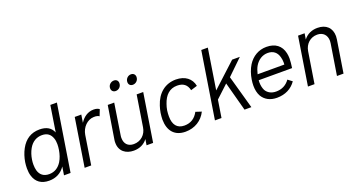

<svg xmlns="http://www.w3.org/2000/svg" viewBox="-45 -1301 3512 1897"><g transform="rotate(-20 1710.5 -352.5)"><path d="M498 -700 455 -426C433 -481 386 -509 313 -509C225 -509 159 -467 115 -386C93 -346 78 -298 71 -254C68 -233 66 -211 66 -190C66 -161 69 -133 77 -109C99 -37 153 0 233 0C304 0 361 -29 401 -88L387 0H456L567 -700ZM386 -138C356 -90 313 -61 255 -61C198 -61 162 -89 147 -139C142 -157 139 -179 139 -202C139 -218 140 -236 143 -254C149 -293 161 -331 180 -364C213 -422 262 -448 317 -448C373 -448 405 -421 421 -376C428 -357 431 -335 431 -312C431 -293 429 -273 426 -254C419 -210 406 -171 386 -138Z M883 -511C822 -511 773 -476 740 -424L753 -506H684L604 0H673L721 -305C733 -379 791 -439 859 -441C886 -443 907 -436 917 -428L943 -494C930 -503 914 -511 883 -511Z M1153 -608C1186 -608 1213 -634 1213 -670C1213 -695 1196 -712 1170 -712C1137 -712 1109 -686 1109 -652C1109 -626 1126 -608 1153 -608ZM1333 -608C1365 -608 1393 -634 1393 -669C1393 -694 1376 -712 1349 -712C1317 -712 1290 -685 1290 -651C1290 -625 1307 -608 1333 -608ZM1335 -506 1283 -179C1272 -105 1216 -54 1142 -54C1081 -54 1046 -92 1046 -152C1046 -160 1046 -169 1048 -179L1099 -506H1031L975 -158C973 -148 973 -138 973 -128C973 -40 1037 7 1120 7C1183 7 1232 -18 1265 -62L1255 0H1324L1404 -506Z M1665 6C1762 6 1842 -44 1882 -126L1821 -146C1789 -86 1741 -55 1675 -55C1597 -55 1560 -106 1560 -192C1560 -211 1561 -232 1564 -254C1568 -276 1573 -298 1580 -316C1608 -401 1660 -451 1739 -451C1804 -451 1842 -421 1855 -361L1923 -382C1908 -462 1844 -511 1749 -512C1634 -512 1550 -443 1512 -323C1505 -303 1499 -277 1495 -254C1491 -230 1490 -206 1489 -185C1490 -65 1551 6 1665 6Z M1974 0H2043L2072 -183L2203 -305L2285 0H2357L2259 -350L2420 -506H2339L2087 -274L2154 -700H2085Z M2641 -61C2591 -61 2554 -82 2533 -118C2521 -143 2515 -172 2515 -205C2515 -211 2515 -218 2516 -225H2867C2872 -262 2876 -294 2876 -324C2876 -343 2874 -362 2870 -380C2852 -463 2792 -509 2699 -509C2617 -509 2548 -468 2504 -398C2479 -358 2461 -306 2453 -253C2450 -232 2448 -211 2448 -192C2448 -150 2456 -112 2473 -81C2503 -30 2556 0 2628 0C2715 0 2784 -35 2829 -100L2784 -134C2749 -85 2701 -61 2641 -61ZM2691 -448C2749 -448 2786 -417 2800 -363C2805 -346 2808 -326 2808 -305C2808 -298 2807 -291 2807 -284H2526C2533 -314 2544 -346 2557 -367C2588 -418 2636 -448 2691 -448Z M3237 -513C3178 -513 3127 -491 3091 -444L3101 -506H3032L2952 0H3021L3073 -328C3085 -401 3140 -451 3212 -451C3273 -451 3311 -411 3311 -350C3311 -342 3310 -334 3309 -326L3257 0H3326L3380 -340C3382 -352 3383 -363 3383 -374C3383 -460 3328 -513 3237 -513Z"/></g></svg>

Font: Arthouse Owned
Style: Italic
Weight: 400
Italic angle: -10°
Designer: Jeremy Tribby
Foundry: Tribby Type
Version: Version 1.000;PS 001.000;hotconv 1.0.88;makeotf.lib2.5.64775